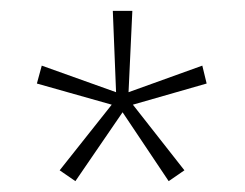

<svg xmlns="http://www.w3.org/2000/svg" viewBox="-20 -780 451 354"><path d="M224 -760H188L194 -610L57 -659L48 -626L186 -587L90 -466L119 -446L206 -573L291 -446L320 -466L225 -587L361 -626L353 -659L217 -610Z"/></svg>

Font: Noto Sans Myanmar UI Condensed ExtraLight
Style: Regular
Weight: 200
Width: 3
Designer: Monotype Design Team
Foundry: Monotype Imaging Inc.
Version: Version 2.103